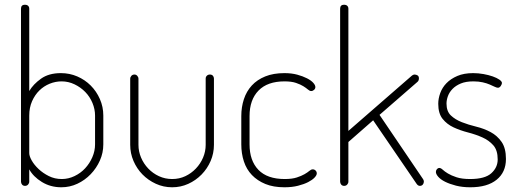

<svg xmlns="http://www.w3.org/2000/svg" viewBox="-20 -788 2203 814"><path d="M86 -768Q94 -768 99 -763.5Q104 -759 104 -751V-402Q121 -431 154 -454.5Q187 -478 238 -478Q275 -478 307.5 -464Q340 -450 364.5 -425.5Q389 -401 403.5 -368Q418 -335 418 -298V-176Q418 -140 403.5 -107.5Q389 -75 364.5 -49.5Q340 -24 308 -9Q276 6 240 6Q194 6 157.5 -16.5Q121 -39 104 -70V-18Q104 -11 99 -5.5Q94 0 86 0Q78 0 73.5 -5.5Q69 -11 69 -18V-751Q69 -768 86 -768ZM383 -298Q383 -325 372 -351.5Q361 -378 341.5 -398Q322 -418 296 -430.5Q270 -443 241 -443Q215 -443 190.5 -433Q166 -423 147 -404.5Q128 -386 116 -359Q104 -332 104 -298V-139Q104 -126 114.5 -107.5Q125 -89 143.5 -71.5Q162 -54 187 -41.5Q212 -29 242 -29Q270 -29 296 -41.5Q322 -54 341 -74.5Q360 -95 371.5 -121.5Q383 -148 383 -176Z M710 6Q673 6 640.5 -9Q608 -24 584 -48.5Q560 -73 546 -105.5Q532 -138 532 -174V-454Q532 -461 537 -466.5Q542 -472 550 -472Q557 -472 562 -466.5Q567 -461 567 -454V-174Q567 -146 578 -120Q589 -94 608.5 -73.5Q628 -53 654 -41Q680 -29 710 -29Q740 -29 765.5 -41Q791 -53 810.5 -73.5Q830 -94 841 -120Q852 -146 852 -174V-455Q852 -462 857 -467Q862 -472 870 -472Q878 -472 882.5 -467Q887 -462 887 -455V-174Q887 -138 873 -105.5Q859 -73 834.5 -48Q810 -23 778 -8.5Q746 6 710 6Z M1186 6Q1139 6 1105 -8Q1071 -22 1048 -46Q1025 -70 1014 -103.5Q1003 -137 1003 -176V-296Q1003 -334 1014 -367.5Q1025 -401 1047.5 -425.5Q1070 -450 1104.5 -464Q1139 -478 1186 -478Q1216 -478 1240 -471.5Q1264 -465 1281.5 -456Q1299 -447 1308 -437Q1317 -427 1317 -419Q1317 -412 1311.5 -407Q1306 -402 1299 -402Q1293 -402 1285.5 -408.5Q1278 -415 1266 -422.5Q1254 -430 1235 -436.5Q1216 -443 1186 -443Q1114 -443 1076 -404Q1038 -365 1038 -296V-176Q1038 -107 1075.5 -68Q1113 -29 1187 -29Q1218 -29 1238 -35.5Q1258 -42 1271 -49.5Q1284 -57 1291.5 -63.5Q1299 -70 1306 -70Q1313 -70 1318 -65Q1323 -60 1323 -53Q1323 -45 1313.5 -35Q1304 -25 1286.5 -16Q1269 -7 1243.5 -0.5Q1218 6 1186 6Z M1439 -768Q1447 -768 1452 -763.5Q1457 -759 1457 -751V-233L1727 -468Q1733 -472 1737 -472Q1744 -472 1750 -468.5Q1756 -465 1756 -456Q1756 -446 1750 -441L1589 -301L1774 -28Q1777 -23 1777 -18Q1777 -11 1772.5 -5.5Q1768 0 1760 0Q1752 0 1746 -9L1562 -278L1457 -186V-18Q1457 -11 1452 -5.5Q1447 0 1439 0Q1431 0 1426.5 -5.5Q1422 -11 1422 -18V-751Q1422 -768 1439 -768Z M1973 -29Q2036 -29 2063 -53.5Q2090 -78 2090 -112Q2090 -151 2071.5 -172Q2053 -193 2025 -205.5Q1997 -218 1964 -226.5Q1931 -235 1903 -248Q1875 -261 1856.5 -284Q1838 -307 1838 -348Q1838 -370 1846.5 -393.5Q1855 -417 1873 -435.5Q1891 -454 1919 -466Q1947 -478 1986 -478Q2008 -478 2030 -474Q2052 -470 2069 -464Q2086 -458 2097 -450.5Q2108 -443 2108 -436Q2108 -431 2103 -423.5Q2098 -416 2091 -416Q2086 -416 2077.5 -420Q2069 -424 2056.5 -429.5Q2044 -435 2026.5 -439Q2009 -443 1987 -443Q1955 -443 1933.5 -434Q1912 -425 1898.5 -411Q1885 -397 1879 -380.5Q1873 -364 1873 -349Q1873 -316 1891.5 -298.5Q1910 -281 1938 -270Q1966 -259 1999 -251Q2032 -243 2060 -228Q2088 -213 2106.5 -186.5Q2125 -160 2125 -114Q2125 -58 2085.5 -26Q2046 6 1974 6Q1940 6 1913 -1Q1886 -8 1867 -17.5Q1848 -27 1838 -38.5Q1828 -50 1828 -59Q1828 -66 1832.5 -71Q1837 -76 1842 -76Q1849 -76 1857 -68.5Q1865 -61 1879 -52.5Q1893 -44 1915.5 -36.5Q1938 -29 1973 -29Z"/></svg>

Font: AkaAcidDosis
Style: ExtraLight
Weight: 250
Designer: Edgar Tolentino, Pablo Impallari, Igino Marini, Aka-Acid
Foundry: Edgar Tolentino, Pablo Impallari, Igino Marini, Aka-Acid
Version: Version 1.007